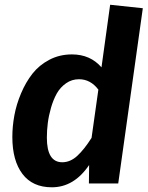

<svg xmlns="http://www.w3.org/2000/svg" viewBox="-20 -776 624 812"><path d="M445.8 -755.9 584 -741.2 480 0H356L356.9 -78.1Q293 16.1 199.2 16.1Q117.7 16.1 75 -40.3Q32.2 -96.7 32.2 -196.8Q32.2 -241.7 40.8 -288.1Q49.3 -334.5 69.1 -381.3Q88.9 -428.2 117.2 -464.4Q145.5 -500.5 188.7 -523.2Q231.9 -545.9 284.2 -545.9Q361.8 -545.9 409.2 -491.2ZM314 -440.9Q283.7 -440.9 259.3 -423.8Q234.9 -406.7 220.2 -380.6Q205.6 -354.5 195.8 -320.6Q186 -286.6 182.1 -255.4Q178.2 -224.1 178.2 -193.8Q178.2 -89.8 243.2 -89.8Q277.3 -89.8 306.6 -116.7Q335.9 -143.6 367.2 -192.9L396 -397Q362.8 -440.9 314 -440.9Z"/></svg>

Font: FiraGO SemiBold
Style: Italic
Weight: 600
Italic angle: -8°
Designer: bBox Type GmbH
Foundry: bBox Type GmbH
Version: Version 1.001;PS 001.001;hotconv 1.0.88;makeotf.lib2.5.64775